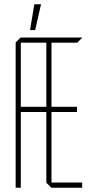

<svg xmlns="http://www.w3.org/2000/svg" viewBox="-20 -875 423 895"><path d="M53 0V-677L76 -700H363V-699L340 -676H220V-377H339V-353H220V-24H363V0H220L196 -23V-353H77V0ZM77 -676V-377H196V-676ZM120 -735 140 -855H171V-854L144 -735Z"/></svg>

Font: Foldit Thin Thin
Style: Regular
Weight: 250
Version: Version 1.003